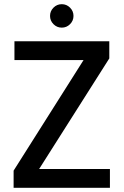

<svg xmlns="http://www.w3.org/2000/svg" viewBox="-20 -897 590 917"><path d="M45 0V-82L379 -610H49V-700H502V-618L167 -90H505V0ZM275 -765Q252 -765 235.5 -781.5Q219 -798 219 -821Q219 -844 235.5 -860.5Q252 -877 275 -877Q298 -877 314.5 -860.5Q331 -844 331 -821Q331 -798 314.5 -781.5Q298 -765 275 -765Z"/></svg>

Font: Firefly Display Medium
Style: Regular
Weight: 500
Designer: Colophon Foundry, Jonny Pinhorn
Foundry: Colophon Foundry
Version: Version 1.200; ttfautohint (v1.8.3)